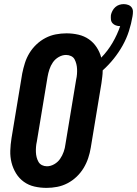

<svg xmlns="http://www.w3.org/2000/svg" viewBox="-20 -905 666 933"><path d="M206 8Q176 8 147.5 1.5Q119 -5 96 -21.5Q73 -38 58 -62.5Q43 -87 36 -115Q29 -143 30 -173Q31 -203 36 -234L88 -548Q93 -573 101 -598.5Q109 -624 123 -647Q137 -670 157 -689Q177 -708 201 -720.5Q225 -733 251 -738Q277 -743 303 -743Q333 -743 361 -736.5Q389 -730 411.5 -714.5Q434 -699 449.5 -675.5Q465 -652 472 -625Q504 -658 527 -697.5Q550 -737 564 -778H563Q553 -778 543 -781.5Q533 -785 526.5 -792.5Q520 -800 519 -810.5Q518 -821 519 -832Q521 -842 526.5 -852.5Q532 -863 540.5 -870.5Q549 -878 559.5 -881.5Q570 -885 581 -885Q593 -885 603.5 -881Q614 -877 620 -868.5Q626 -860 626 -848.5Q626 -837 624 -826Q618 -790 606.5 -754Q595 -718 576 -684Q557 -650 532.5 -619.5Q508 -589 479 -563Q479 -547 477 -532Q475 -517 473 -501L421 -187Q417 -162 408.5 -136.5Q400 -111 386 -88Q372 -65 352 -46Q332 -27 308 -14.5Q284 -2 258 3Q232 8 206 8ZM208 -97Q226 -97 243.5 -107Q261 -117 272 -133Q283 -149 289.5 -167.5Q296 -186 298 -204L350 -518Q353 -531 354 -544Q355 -557 354.5 -569.5Q354 -582 351 -594Q348 -606 342.5 -616.5Q337 -627 325.5 -632.5Q314 -638 301 -638Q283 -638 265.5 -628Q248 -618 237 -602Q226 -586 220 -567.5Q214 -549 211 -531L159 -217Q156 -204 155 -191Q154 -178 154.5 -165.5Q155 -153 158 -141Q161 -129 167 -118.5Q173 -108 184 -102.5Q195 -97 208 -97Z"/></svg>

Font: Iosevka Curly Slab Extrabold
Style: Italic
Weight: 800
Italic angle: -9°
Monospace: yes
Designer: Belleve Invis
Foundry: Belleve Invis
Version: Version 22.1.2; ttfautohint (v1.8.4)